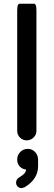

<svg xmlns="http://www.w3.org/2000/svg" viewBox="-20 -730 283 1014"><path d="M64.9 234.4Q64.9 218.8 79.1 208.5Q101.1 195.3 110.4 184.1Q117.2 175.8 118.2 165.5Q98.6 163.6 85.4 150.4Q70.8 135.7 70.8 112.8Q70.8 88.9 87.2 72.5Q103.5 56.2 126.5 56.2Q149.9 56.2 165.5 73Q181.2 89.8 181.2 114.3V146.5Q181.2 215.8 111.8 257.8Q101.1 263.2 92.8 263.2Q80.6 263.2 72.8 254.6Q64.9 246.1 64.9 234.4ZM70.8 -39.1V-672.9Q70.8 -697.8 75.7 -705.6Q78.6 -710.4 84 -710.4H159.2Q163.1 -710.4 166 -707.3Q168.9 -704.1 170.4 -698.2Q172.4 -688 172.4 -672.9V-39.1Q172.4 -18.1 157 -3.4Q141.6 11.2 120.8 11.2Q100.1 11.2 85.4 -3.4Q70.8 -18.1 70.8 -39.1Z"/></svg>

Font: YuPearl-Medium
Style: Medium
Weight: 500
Designer: Max Yao
Foundry: Max-Everyday
Version: Version 1.011; ttfautohint (v1.8.3)